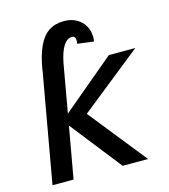

<svg xmlns="http://www.w3.org/2000/svg" viewBox="-115 -857 844 960"><g transform="rotate(-15 307.5 -377.0)"><path d="M194 -254.5 146.5 12.5H37.5L138 -554.5H137.5Q150 -630.5 171.8 -676.8Q193.5 -723 226 -744.2Q258.5 -765.5 304.5 -765.5Q340.5 -765.5 368 -750.5Q395.5 -735.5 410.8 -709.5Q426 -683.5 426 -651.5Q426 -638.5 424 -628L340 -638.5Q341.5 -647.5 341.5 -655Q341.5 -678.5 323.5 -678.5Q271.5 -678.5 248.5 -562.5L204.5 -313.5L478 -543H615L295.5 -288L533 9.5H401.5Z"/></g></svg>

Font: JuliaMono ExtraBoldItalic
Style: Regular
Weight: 800
Italic angle: -9°
Monospace: yes
Designer: cormullion
Foundry: corm
Version: Version 0.049; ttfautohint (v1.8.4)